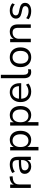

<svg xmlns="http://www.w3.org/2000/svg" viewBox="1776 -2521 925 4517"><g transform="rotate(-90 2238.5 -262.5)"><path d="M76 0V-486H155V-399Q194 -487 315 -496L344 -499L350 -429L299 -423Q230 -417 194 -379.5Q158 -342 158 -277V0Z M582 9Q532 9 492.5 -10.5Q453 -30 430 -64Q407 -98 407 -140Q407 -193 434.5 -224Q462 -255 525.5 -268.5Q589 -282 699 -282H731V-313Q731 -375 705.5 -402.5Q680 -430 624 -430Q580 -430 539 -417.5Q498 -405 455 -377L427 -436Q465 -463 519.5 -479Q574 -495 624 -495Q718 -495 763.5 -449Q809 -403 809 -306V0H733V-84Q714 -41 674.5 -16Q635 9 582 9ZM595 -52Q655 -52 693 -93.5Q731 -135 731 -199V-229H700Q619 -229 572.5 -221.5Q526 -214 507.5 -195.5Q489 -177 489 -145Q489 -104 517.5 -78Q546 -52 595 -52Z M959 180V-486H1038V-399Q1060 -444 1103.5 -469.5Q1147 -495 1205 -495Q1270 -495 1318.5 -464.5Q1367 -434 1393.5 -377.5Q1420 -321 1420 -243Q1420 -166 1393.5 -109.5Q1367 -53 1318.5 -22Q1270 9 1205 9Q1149 9 1105 -16Q1061 -41 1040 -85V180ZM1188 -56Q1256 -56 1297 -104.5Q1338 -153 1338 -243Q1338 -334 1297 -382Q1256 -430 1188 -430Q1120 -430 1079 -382Q1038 -334 1038 -243Q1038 -153 1079 -104.5Q1120 -56 1188 -56Z M1542 180V-486H1621V-399Q1643 -444 1686.5 -469.5Q1730 -495 1788 -495Q1853 -495 1901.5 -464.5Q1950 -434 1976.5 -377.5Q2003 -321 2003 -243Q2003 -166 1976.5 -109.5Q1950 -53 1901.5 -22Q1853 9 1788 9Q1732 9 1688 -16Q1644 -41 1623 -85V180ZM1771 -56Q1839 -56 1880 -104.5Q1921 -153 1921 -243Q1921 -334 1880 -382Q1839 -430 1771 -430Q1703 -430 1662 -382Q1621 -334 1621 -243Q1621 -153 1662 -104.5Q1703 -56 1771 -56Z M2344 9Q2229 9 2162 -58.5Q2095 -126 2095 -242Q2095 -317 2125 -374.5Q2155 -432 2207.5 -463.5Q2260 -495 2329 -495Q2428 -495 2484 -431.5Q2540 -368 2540 -257V-226H2174Q2178 -143 2222 -99.5Q2266 -56 2344 -56Q2388 -56 2428 -69.5Q2468 -83 2504 -114L2532 -57Q2499 -26 2448 -8.5Q2397 9 2344 9ZM2331 -435Q2262 -435 2222 -392Q2182 -349 2175 -279H2470Q2467 -353 2431.5 -394Q2396 -435 2331 -435Z M2806 9Q2732 9 2694.5 -34.5Q2657 -78 2657 -161V-705H2738V-167Q2738 -60 2823 -60Q2848 -60 2868 -66L2866 2Q2835 9 2806 9Z M3150 9Q3079 9 3027 -22Q2975 -53 2946.5 -109.5Q2918 -166 2918 -243Q2918 -320 2946.5 -376.5Q2975 -433 3027 -464Q3079 -495 3150 -495Q3220 -495 3272.5 -464Q3325 -433 3353.5 -376.5Q3382 -320 3382 -243Q3382 -166 3353.5 -109.5Q3325 -53 3272.5 -22Q3220 9 3150 9ZM3150 -56Q3218 -56 3259 -104.5Q3300 -153 3300 -243Q3300 -334 3259 -382Q3218 -430 3150 -430Q3081 -430 3040.5 -382Q3000 -334 3000 -243Q3000 -153 3040.5 -104.5Q3081 -56 3150 -56Z M3504 0V-486H3583V-403Q3607 -449 3651 -472Q3695 -495 3750 -495Q3923 -495 3923 -303V0H3842V-298Q3842 -366 3815.5 -397.5Q3789 -429 3731 -429Q3664 -429 3624.5 -387.5Q3585 -346 3585 -277V0Z M4236 9Q4179 9 4128 -7Q4077 -23 4044 -52L4070 -109Q4106 -80 4149.5 -66.5Q4193 -53 4238 -53Q4295 -53 4324 -74Q4353 -95 4353 -131Q4353 -159 4334 -175.5Q4315 -192 4274 -201L4183 -221Q4059 -248 4059 -349Q4059 -415 4111.5 -455Q4164 -495 4249 -495Q4299 -495 4344.5 -479.5Q4390 -464 4420 -434L4393 -377Q4364 -404 4325.5 -418.5Q4287 -433 4249 -433Q4193 -433 4164 -411Q4135 -389 4135 -353Q4135 -297 4209 -281L4300 -262Q4364 -248 4397 -217.5Q4430 -187 4430 -135Q4430 -68 4377 -29.5Q4324 9 4236 9Z"/></g></svg>

Font: Nunito Sans
Style: Regular
Weight: 400
Designer: Vernon Adams
Foundry: Vernon Adams
Version: Version 3.101; ttfautohint (v1.8.4.7-5d5b);gftools[0.9.27]